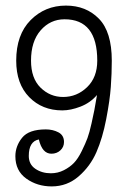

<svg xmlns="http://www.w3.org/2000/svg" viewBox="-20 -658 453 687"><path d="M327 -318Q303 -290 268 -276.5Q233 -263 203 -263Q131 -263 84.5 -310.5Q38 -358 38 -441Q38 -534 89.5 -586Q141 -638 216 -638Q288 -638 334 -591Q380 -544 380 -441Q380 -395 376.5 -347Q373 -299 360 -231.5Q347 -164 325 -113.5Q303 -63 261.5 -27Q220 9 165 9Q113 9 74 -19Q35 -47 35 -99Q35 -135 59 -165Q83 -195 144 -195Q169 -195 189 -184.5Q209 -174 209 -150Q209 -132 196 -120Q183 -108 164 -108Q131 -108 119 -159Q83 -152 83 -100Q83 -70 106.5 -54Q130 -38 162 -38Q187 -38 208.5 -49Q230 -60 244.5 -75Q259 -90 272.5 -117.5Q286 -145 293 -164Q300 -183 307.5 -216.5Q315 -250 317.5 -263.5Q320 -277 325 -306Q326 -314 327 -318ZM328 -441Q328 -589 211 -589Q160 -589 125.5 -549.5Q91 -510 91 -441Q91 -378 125 -344.5Q159 -311 206 -311Q255 -311 291.5 -346Q328 -381 328 -441Z"/></svg>

Font: Bonbon
Style: Regular
Weight: 400
Designer: Ksenia Erulevich
Foundry: Cyreal (www.cyreal.org)
Version: Version 1.000